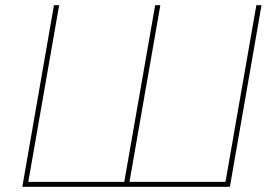

<svg xmlns="http://www.w3.org/2000/svg" viewBox="-20 -720 1062 740"><path d="M849 -19H479L598 -700H578L459 -19H89L208 -700H188L66 0H866L988 -700H968Z"/></svg>

Font: Fixel Display Thin
Style: Italic
Weight: 100
Italic angle: -10°
Designer: AlfaBravo + MacPaw
Foundry: Kyrylo Tkachov, Marchela Mozhyna, Serhii Makarenko, Maria Weinstein, Zakhar Kryvoshyya
Version: Version 1.210;Glyphs 3.2 (3217)